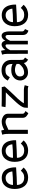

<svg xmlns="http://www.w3.org/2000/svg" viewBox="1530 -2082 562 3663"><g transform="rotate(-90 1811.5 -250.0)"><path d="M115.2 -283.2Q271 -284.2 373 -295.9Q367.2 -354.5 333.3 -389.4Q299.3 -424.3 249 -424.3Q189 -424.3 152.3 -383.1Q115.7 -341.8 115.2 -283.2ZM248.5 -498.5Q286.6 -498.5 317.6 -487.8Q348.6 -477.1 369.1 -460.4Q389.6 -443.8 405.3 -420.2Q420.9 -396.5 429.2 -373.8Q437.5 -351.1 442.6 -325.2Q447.8 -299.3 449.2 -281.2Q450.7 -263.2 450.7 -245.6Q450.7 -228.5 450.2 -224.6Q231.9 -210 115.2 -208.5Q115.2 -147.9 150.6 -108.9Q186 -69.8 256.8 -69.8Q303.7 -69.8 335.9 -89.4Q368.2 -108.9 386.7 -134.8L446.8 -81.5Q436 -69.8 429.9 -63.5Q423.8 -57.1 404.5 -42.2Q385.3 -27.3 366.7 -18.8Q348.1 -10.3 317.9 -2.7Q287.6 4.9 254.9 4.9Q148.9 4.9 93.5 -64.5Q38.1 -133.8 38.1 -252Q38.1 -360.8 93.3 -429.7Q148.4 -498.5 248.5 -498.5Z M632.8 -283.2Q788.6 -284.2 890.6 -295.9Q884.8 -354.5 850.8 -389.4Q816.9 -424.3 766.6 -424.3Q706.5 -424.3 669.9 -383.1Q633.3 -341.8 632.8 -283.2ZM766.1 -498.5Q804.2 -498.5 835.2 -487.8Q866.2 -477.1 886.7 -460.4Q907.2 -443.8 922.9 -420.2Q938.5 -396.5 946.8 -373.8Q955.1 -351.1 960.2 -325.2Q965.3 -299.3 966.8 -281.2Q968.3 -263.2 968.3 -245.6Q968.3 -228.5 967.8 -224.6Q749.5 -210 632.8 -208.5Q632.8 -147.9 668.2 -108.9Q703.6 -69.8 774.4 -69.8Q821.3 -69.8 853.5 -89.4Q885.7 -108.9 904.3 -134.8L964.4 -81.5Q953.6 -69.8 947.5 -63.5Q941.4 -57.1 922.1 -42.2Q902.8 -27.3 884.3 -18.8Q865.7 -10.3 835.4 -2.7Q805.2 4.9 772.5 4.9Q666.5 4.9 611.1 -64.5Q555.7 -133.8 555.7 -252Q555.7 -360.8 610.8 -429.7Q666 -498.5 766.1 -498.5Z M1167 -452.6Q1214.4 -477.5 1251 -488.3Q1287.6 -499 1327.1 -499Q1350.1 -499 1375 -491.7Q1399.9 -484.4 1422.1 -471.2Q1444.3 -458 1458.7 -436.3Q1473.1 -414.6 1473.1 -388.7V-103Q1473.1 -92.3 1476.3 -84Q1479.5 -75.7 1487.8 -68.8Q1496.1 -62 1501.2 -58.6Q1506.3 -55.2 1519.5 -48.3Q1521 -47.4 1521.5 -47.1Q1522 -46.9 1522.9 -46.4Q1523.9 -45.9 1524.9 -45.4L1483.9 9.3Q1463.9 -0.5 1451.4 -8.3Q1439 -16.1 1424.6 -29.1Q1410.2 -42 1403.1 -59.6Q1396 -77.1 1396 -99.6V-373.5Q1396 -398.4 1370.4 -412.1Q1344.7 -425.8 1316.4 -425.8Q1294.4 -425.8 1260.7 -412.8Q1227.1 -399.9 1167 -371.1V0L1089.8 0.5V-344.2Q1089.8 -386.7 1088.1 -411.9Q1086.4 -437 1084 -449.2Q1081.5 -461.4 1074.2 -489.7L1152.3 -507.8Q1161.6 -485.4 1167 -452.6Z M1599.6 -426.8 1612.8 -500.5Q1635.3 -498 1748.5 -498H1981.9L1993.7 -441.9Q1993.2 -441.4 1971.2 -416.5Q1949.2 -391.6 1908 -346.4Q1866.7 -301.3 1822.3 -255.4Q1782.2 -214.8 1762.7 -194.1Q1743.2 -173.3 1716.6 -139.9Q1689.9 -106.4 1672.9 -76.2L1935.5 -75.7Q1970.2 -75.7 2018.1 -60.1L1998.5 10.7Q1995.6 9.8 1987.3 7.3Q1979 4.9 1976.1 4.2Q1973.1 3.4 1966.3 2.2Q1959.5 1 1952.6 0.5Q1945.8 0 1936.5 0H1587.4V-9.8Q1587.4 -69.8 1598.1 -92.3Q1608.9 -114.7 1622.3 -135.7Q1635.7 -156.7 1655 -179.9Q1674.3 -203.1 1687.3 -217.8Q1700.2 -232.4 1727.3 -261Q1754.4 -289.6 1765.6 -301.8Q1828.6 -370.6 1881.8 -420.4H1866.7Q1851.6 -420.4 1810.5 -420.9Q1769.5 -421.4 1747.1 -421.4Q1633.8 -421.4 1599.6 -426.8Z M2184.6 -151.9Q2184.6 -113.8 2203.9 -92.5Q2223.1 -71.3 2257.3 -71.3Q2286.1 -71.3 2312.7 -79.8Q2339.4 -88.4 2356.4 -99.4Q2373.5 -110.4 2389.4 -126Q2405.3 -141.6 2411.6 -150.1Q2418 -158.7 2423.8 -168.5V-214.8Q2373 -246.1 2309.1 -246.1Q2257.3 -245.6 2220.9 -219.7Q2184.6 -193.8 2184.6 -151.9ZM2500.5 -155.3Q2500.5 -92.8 2506.8 -84.5Q2509.8 -80.6 2515.9 -75.7Q2522 -70.8 2531.5 -63.7Q2541 -56.6 2545.4 -53.2L2504.9 4.9Q2501.5 2 2490 -5.9Q2478.5 -13.7 2473.6 -18.3Q2468.8 -22.9 2460.9 -31.5Q2453.1 -40 2448.5 -51Q2443.8 -62 2441.4 -76.2Q2423.8 -59.1 2409.4 -47.9Q2395 -36.6 2372.1 -23.4Q2349.1 -10.3 2320.3 -3.7Q2291.5 2.9 2257.3 2.9Q2195.3 2.9 2151.9 -41.3Q2108.4 -85.4 2108.4 -147Q2108.4 -175.8 2119.6 -205.8Q2130.9 -235.8 2151.9 -257.3Q2184.6 -290.5 2221.2 -303.5Q2257.8 -316.4 2305.2 -316.4Q2383.3 -316.4 2423.8 -291.5Q2423.8 -361.8 2396.2 -395Q2368.7 -428.2 2307.1 -428.2Q2254.9 -428.2 2226.8 -411.6Q2198.7 -395 2169.9 -343.8L2106.4 -383.8Q2140.1 -447.8 2188.7 -474.9Q2237.3 -502 2306.2 -502Q2394 -502 2447.3 -450.7Q2500.5 -399.4 2500.5 -316.4Z M2961.4 -501Q2986.3 -501 3003.9 -486.1Q3021.5 -471.2 3029.8 -447.5Q3038.1 -423.8 3041.3 -402.8Q3044.4 -381.8 3044.4 -360.8V-105.5Q3044.4 -88.4 3058.1 -75Q3071.8 -61.5 3089.4 -54.7L3059.6 10.3Q3045.4 7.3 3031.7 0.5Q3018.1 -6.3 3005.1 -18.1Q2992.2 -29.8 2984.1 -49.3Q2976.1 -68.8 2976.1 -93.3V-94.2V-371.1V-377.4Q2976.1 -426.3 2944.8 -426.3Q2906.2 -426.3 2865.7 -337.9V0H2796.9V-393.6Q2796.9 -402.8 2795.9 -408.7Q2794.9 -414.6 2789.3 -420.4Q2783.7 -426.3 2773.4 -426.3Q2753.4 -426.3 2730.2 -404.8Q2707 -383.3 2686 -337.4V0H2617.2L2615.7 -397.9Q2615.7 -449.7 2601.1 -491.7L2674.3 -511.2Q2679.7 -500.5 2684.1 -473.6Q2688.5 -446.8 2689.5 -428.2Q2707 -458.5 2735.6 -479.7Q2764.2 -501 2790 -501Q2823.7 -501 2844.5 -478.5Q2865.2 -456.1 2865.2 -428.2Q2904.8 -501 2961.4 -501Z M3220.7 -283.2Q3376.5 -284.2 3478.5 -295.9Q3472.7 -354.5 3438.7 -389.4Q3404.8 -424.3 3354.5 -424.3Q3294.4 -424.3 3257.8 -383.1Q3221.2 -341.8 3220.7 -283.2ZM3354 -498.5Q3392.1 -498.5 3423.1 -487.8Q3454.1 -477.1 3474.6 -460.4Q3495.1 -443.8 3510.7 -420.2Q3526.4 -396.5 3534.7 -373.8Q3543 -351.1 3548.1 -325.2Q3553.2 -299.3 3554.7 -281.2Q3556.2 -263.2 3556.2 -245.6Q3556.2 -228.5 3555.7 -224.6Q3337.4 -210 3220.7 -208.5Q3220.7 -147.9 3256.1 -108.9Q3291.5 -69.8 3362.3 -69.8Q3409.2 -69.8 3441.4 -89.4Q3473.6 -108.9 3492.2 -134.8L3552.2 -81.5Q3541.5 -69.8 3535.4 -63.5Q3529.3 -57.1 3510 -42.2Q3490.7 -27.3 3472.2 -18.8Q3453.6 -10.3 3423.3 -2.7Q3393.1 4.9 3360.4 4.9Q3254.4 4.9 3199 -64.5Q3143.6 -133.8 3143.6 -252Q3143.6 -360.8 3198.7 -429.7Q3253.9 -498.5 3354 -498.5Z"/></g></svg>

Font: Fantasque Sans Mono
Style: Regular
Weight: 400
Monospace: yes
Designer: Jany Belluz
Version: Version 1.8.0 ; ttfautohint (v1.8.2)